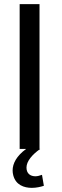

<svg xmlns="http://www.w3.org/2000/svg" viewBox="-20 -720 299 928"><path d="M183 125C172 129 161 132 151 132C127 132 108 119 108 90C108 59 136 27 174 0H171V-700H75V0H106C60 34 41 70 41 104C41 112 42 119 44 127C56 174 96 188 134 188C156 188 177 183 192 178Z"/></svg>

Font: Arthouse Owned Medium
Style: Regular
Weight: 500
Designer: Jeremy Tribby
Foundry: Tribby Type
Version: Version 1.000;PS 001.000;hotconv 1.0.88;makeotf.lib2.5.64775